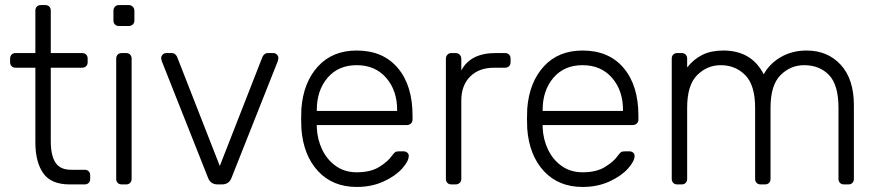

<svg xmlns="http://www.w3.org/2000/svg" viewBox="-20 -730 3476 760"><path d="M256 0Q182 0 151 -44.5Q120 -89 120 -167V-462H42Q32 -462 26 -468Q20 -474 20 -484V-498Q20 -508 26 -514Q32 -520 42 -520H120V-688Q120 -698 126 -704Q132 -710 142 -710H159Q169 -710 175 -704Q181 -698 181 -688V-520H305Q315 -520 321 -514Q327 -508 327 -498V-484Q327 -474 321 -468Q315 -462 305 -462H181V-171Q181 -115 199.5 -86.5Q218 -58 261 -58H315Q325 -58 331 -52Q337 -46 337 -36V-22Q337 -12 331 -6Q325 0 315 0Z M451 -627Q441 -627 435 -633Q429 -639 429 -649V-687Q429 -697 435 -703.5Q441 -710 451 -710H489Q499 -710 505.5 -703.5Q512 -697 512 -687V-649Q512 -639 505.5 -633Q499 -627 489 -627ZM462 0Q452 0 446 -6Q440 -12 440 -22V-498Q440 -508 446 -514Q452 -520 462 -520H479Q489 -520 495 -514Q501 -508 501 -498V-22Q501 -12 495 -6Q489 0 479 0Z M842 0Q814 0 804 -25L620 -489L618 -500Q618 -508 624 -514Q630 -520 638 -520H659Q668 -520 673.5 -515Q679 -510 681 -505L850 -73L1019 -505Q1021 -510 1026.5 -515Q1032 -520 1041 -520H1062Q1070 -520 1076 -514Q1082 -508 1082 -500L1080 -489L896 -25Q886 0 858 0Z M1392 10Q1297 10 1239 -52.5Q1181 -115 1173 -220L1172 -260L1173 -300Q1181 -404 1238.5 -467Q1296 -530 1392 -530Q1496 -530 1554.5 -461Q1613 -392 1613 -272V-257Q1613 -247 1606.5 -241Q1600 -235 1590 -235H1234V-225Q1236 -178 1255.5 -137.5Q1275 -97 1310 -72.5Q1345 -48 1392 -48Q1447 -48 1481.5 -69.5Q1516 -91 1531 -113Q1540 -125 1544.5 -128Q1549 -131 1561 -131H1577Q1586 -131 1592 -126Q1598 -121 1598 -113Q1598 -92 1571.5 -62.5Q1545 -33 1498 -11.5Q1451 10 1392 10ZM1552 -291V-295Q1552 -372 1508.5 -422Q1465 -472 1392 -472Q1319 -472 1276.5 -422Q1234 -372 1234 -295V-291Z M1767 0Q1757 0 1751 -6Q1745 -12 1745 -22V-497Q1745 -507 1751 -513.5Q1757 -520 1767 -520H1783Q1793 -520 1799.5 -513.5Q1806 -507 1806 -497V-451Q1842 -520 1942 -520H1979Q1989 -520 1995 -514Q2001 -508 2001 -498V-484Q2001 -474 1995 -468Q1989 -462 1979 -462H1936Q1876 -462 1841 -427Q1806 -392 1806 -332V-22Q1806 -12 1799.5 -6Q1793 0 1783 0Z M2286 10Q2191 10 2133 -52.5Q2075 -115 2067 -220L2066 -260L2067 -300Q2075 -404 2132.5 -467Q2190 -530 2286 -530Q2390 -530 2448.5 -461Q2507 -392 2507 -272V-257Q2507 -247 2500.5 -241Q2494 -235 2484 -235H2128V-225Q2130 -178 2149.5 -137.5Q2169 -97 2204 -72.5Q2239 -48 2286 -48Q2341 -48 2375.5 -69.5Q2410 -91 2425 -113Q2434 -125 2438.5 -128Q2443 -131 2455 -131H2471Q2480 -131 2486 -126Q2492 -121 2492 -113Q2492 -92 2465.5 -62.5Q2439 -33 2392 -11.5Q2345 10 2286 10ZM2446 -291V-295Q2446 -372 2402.5 -422Q2359 -472 2286 -472Q2213 -472 2170.5 -422Q2128 -372 2128 -295V-291Z M2661 0Q2651 0 2645 -6Q2639 -12 2639 -22V-498Q2639 -508 2645 -514Q2651 -520 2661 -520H2678Q2688 -520 2694 -514Q2700 -508 2700 -498V-463Q2726 -496 2760.5 -513Q2795 -530 2843 -530Q2955 -530 3003 -436Q3027 -479 3071.5 -504.5Q3116 -530 3173 -530Q3256 -530 3308 -473.5Q3360 -417 3360 -313V-22Q3360 -12 3354 -6Q3348 0 3338 0H3321Q3311 0 3305 -6Q3299 -12 3299 -22V-303Q3299 -394 3261.5 -433Q3224 -472 3163 -472Q3109 -472 3069.5 -432.5Q3030 -393 3030 -303V-22Q3030 -12 3024 -6Q3018 0 3008 0H2991Q2981 0 2975 -6Q2969 -12 2969 -22V-303Q2969 -393 2930 -432.5Q2891 -472 2833 -472Q2779 -472 2739.5 -432.5Q2700 -393 2700 -304V-22Q2700 -12 2694 -6Q2688 0 2678 0Z"/></svg>

Font: Rubik AZ
Style: Regular
Weight: 300
Designer: Hubert and Fischer
Foundry: Hubert & Fischer
Version: Version 2.000